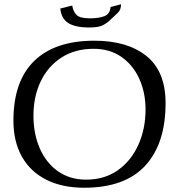

<svg xmlns="http://www.w3.org/2000/svg" viewBox="-20 -864 838 901"><path d="M375 17Q272 17 197.5 -20.5Q123 -58 83 -128.5Q43 -199 43 -298Q43 -483 140.5 -578Q238 -673 423 -673Q578 -673 667.5 -601Q757 -529 757 -380Q757 -190 661.5 -86.5Q566 17 375 17ZM384 -21Q471 -21 533.5 -65.5Q596 -110 629.5 -185Q663 -260 663 -350Q663 -429 634 -493.5Q605 -558 550.5 -596.5Q496 -635 419 -635Q332 -635 268.5 -594Q205 -553 171 -482Q137 -411 137 -321Q137 -235 167 -167Q197 -99 252.5 -60Q308 -21 384 -21ZM399 -735Q332 -735 299.5 -756.5Q267 -778 263 -824L319 -838Q323 -811 338.5 -794.5Q354 -778 402 -778Q443 -778 469.5 -788Q496 -798 499 -831L548 -844Q548 -819 533.5 -804.5Q519 -790 500 -773Q484 -757 463.5 -746Q443 -735 399 -735Z"/></svg>

Font: Luxurious Roman
Style: Regular
Weight: 400
Designer: Robert E. Leuschke
Foundry: Robert E. Leuschke
Version: Version 1.010; ttfautohint (v1.8.3)